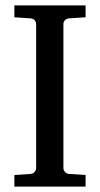

<svg xmlns="http://www.w3.org/2000/svg" viewBox="-20 -691 370 711"><path d="M33.2 0V-43L92.8 -46.9Q103.5 -47.9 108.6 -54.7Q113.8 -61.5 113.8 -68.8V-602.1Q113.8 -609.4 108.6 -615.7Q103.5 -622.1 92.8 -623L33.2 -627V-670.9H296.9V-627L235.8 -623Q225.6 -622.1 220.2 -615.7Q214.8 -609.4 214.8 -602.1V-68.8Q214.8 -61.5 220.2 -54.7Q225.6 -47.9 235.8 -46.9L296.9 -43V0Z"/></svg>

Font: Charis SIL CyrE
Style: Regular
Weight: 400
Foundry: SIL International
Version: Version 5.000